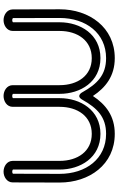

<svg xmlns="http://www.w3.org/2000/svg" viewBox="192 -848 681 1106"><g transform="rotate(90 533.0 -295.5)"><path d="M1031.3 -27.9C1031.3 -28 1032 -136.4 1032 -298C1032 -468.8 928.6 -615.6 751.6 -615.6C648.2 -615.6 582.5 -563.8 533.5 -489.7C485.3 -562.5 419.1 -615.6 315.4 -615.6C138.4 -615.6 34 -468.9 34 -298C34 -136.4 34.7 -27.9 34.7 -27.9C34.7 6.3 67.6 25 96.7 25C125.8 25 158.8 6.4 158.8 -28C158.8 -28 158.8 -186.5 158.8 -298C158.8 -401.2 214.2 -483.1 315.4 -483.1C416.5 -483.1 471.1 -401.4 471.1 -298C471.1 -186.5 471.1 -28 471.1 -28C471.1 6.4 504 25 533.1 25C563.5 25 595.9 6.4 595.9 -28C595.9 -28 595.9 -186.5 595.9 -298C595.9 -401.4 650.5 -483.1 751.6 -483.1C852.7 -483.1 907.2 -401.4 907.2 -298C907.2 -186.5 907.2 -28 907.2 -28C907.2 6.4 940.1 25 969.3 25C998.4 25 1031.3 6.3 1031.3 -27.9ZM981.3 -29C980.2 -27.8 976 -25 969.3 -25C962.4 -25 958.1 -28.1 957.2 -29C957.2 -43.2 957.2 -191.8 957.2 -298C957.2 -417.7 888.3 -533.1 751.6 -533.1C614.9 -533.1 545.9 -417.7 545.9 -298C545.9 -191.5 545.9 -41.8 545.9 -29C544.7 -27.7 541.3 -25 533.1 -25C526.2 -25 521.9 -28.1 521.1 -29C521.1 -43.2 521.1 -191.8 521.1 -298C521.1 -417.7 452.1 -533.1 315.4 -533.1C178.8 -533.1 108.8 -417.8 108.8 -298C108.8 -191.5 108.8 -41.8 108.8 -29C107.7 -27.8 103.4 -25 96.7 -25C89.8 -25 85.5 -28.1 84.7 -29.1C84.6 -40.5 84 -145.5 84 -298C84 -450.1 172.1 -565.6 315.4 -565.6C412.1 -565.6 463.5 -515.2 511.7 -429.3C511.7 -429.3 532.2 -388.1 555.3 -429.3C603.5 -515.2 654.9 -565.6 751.6 -565.6C894.8 -565.6 982 -450.2 982 -298C982 -145 981.4 -39.5 981.3 -29Z"/></g></svg>

Font: Hi.
Style: Regular
Weight: 400
Designer: Mew Too, Robert Jablonski
Foundry: Cannot Into Space Fonts
Version: Version 1.996